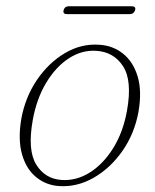

<svg xmlns="http://www.w3.org/2000/svg" viewBox="-20 -604 510 631"><path d="M305.5 -457Q350.5 -454.5 384 -428Q417.5 -401.5 432.2 -353.2Q447 -305 435 -236Q422 -165 382.8 -108.5Q343.5 -52 288.5 -20.2Q233.5 11.5 173.5 7.5Q131 4.5 98.8 -21.8Q66.5 -48 52.5 -96.5Q38.5 -145 50 -213.5Q63 -284.5 101.2 -341Q139.5 -397.5 193 -429.2Q246.5 -461 305.5 -457ZM183 -12.5Q231.5 -9.5 275.8 -37.5Q320 -65.5 352.5 -118Q385 -170.5 397.5 -241Q415 -339 384.5 -386.2Q354 -433.5 296 -437Q248.5 -440 205.8 -412Q163 -384 131.5 -331.5Q100 -279 87.5 -208.5Q70 -110.5 99 -63.2Q128 -16 183 -12.5ZM189 -570.5Q192.5 -583.5 207 -583.5H412.5Q427.5 -583.5 424 -570.5Q419.5 -557.5 405.5 -557.5H200Q186 -557.5 189 -570.5Z"/></svg>

Font: Fraunces 9pt S000 Thin
Style: Italic
Weight: 100
Italic angle: -16°
Version: Version 1.000; ttfautohint (v1.8.3)